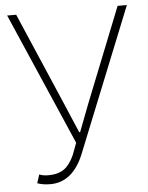

<svg xmlns="http://www.w3.org/2000/svg" viewBox="-53 -769 638 826"><g transform="rotate(-5 266.0 -356.5)"><path d="M75 4 87 -33Q102 -26 126 -26Q169 -26 195 -45Q219 -62 238 -104L257 -155L9 -726H48L223 -319L274 -199H278L324 -319L486 -726H526L277 -107Q229 13 131 13Q99 13 75 4Z"/></g></svg>

Font: Noto Sans CJK TC Thin
Style: Regular
Weight: 250
Designer: Ryoko NISHIZUKA ???? (kana & ideographs); Paul D. Hunt (Latin, Greek & Cyrillic); Wenlong ZHANG ??? (bopomofo); Sandoll 
Foundry: Adobe Systems Incorporated
Version: Version 1.004 January 19, 2016